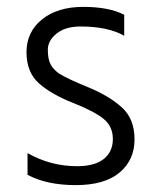

<svg xmlns="http://www.w3.org/2000/svg" viewBox="-20 -532 446 558"><path d="M60 -24V-87Q127 -49 204 -49Q255 -49 281.5 -70Q308 -91 308 -128Q308 -165 280.5 -187Q253 -209 191 -233.5Q129 -258 93 -290Q57 -322 57 -380.5Q57 -439 102 -475.5Q147 -512 222 -512Q297 -512 341 -489V-428Q294 -455 214 -455Q170 -455 144.5 -434.5Q119 -414 119 -387.5Q119 -361 126.5 -346Q134 -331 152 -318Q176 -303 236 -278.5Q296 -254 333.5 -220.5Q371 -187 371 -127Q371 -67 327.5 -30.5Q284 6 200 6Q116 6 60 -24Z"/></svg>

Font: Hind Jalandhar Light
Style: Regular
Weight: 300
Designer: Namrata Goyal
Foundry: Indian Type Foundry
Version: Version 0.702;PS 1.0;hotconv 1.0.81;makeotf.lib2.5.63406